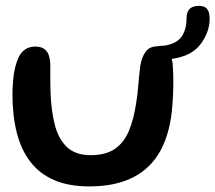

<svg xmlns="http://www.w3.org/2000/svg" viewBox="-20 -618 752 670"><path d="M291.5 32.5Q219.5 32.5 168.5 10.2Q117.5 -12 85.5 -54Q53.5 -96 38.5 -155.2Q23.5 -214.5 23.5 -288.5Q23.5 -306.5 24.8 -324.8Q26 -343 28.5 -360Q31 -377 35 -390.5Q44 -425 61 -440.2Q78 -455.5 102 -455.5Q124.5 -455.5 136 -446Q147.5 -436.5 151.2 -422.2Q155 -408 155.5 -394Q155.5 -384 155.5 -371Q155.5 -358 155.5 -344Q155.5 -330 155.8 -316.8Q156 -303.5 156.5 -292.5Q159 -228.5 172 -179.8Q185 -131 214.8 -103.8Q244.5 -76.5 296 -76.5Q348.5 -76.5 380.5 -98.2Q412.5 -120 429.8 -161.2Q447 -202.5 455.5 -260.5Q458 -275.5 459.8 -291.2Q461.5 -307 462.8 -323Q464 -339 465.8 -355.2Q467.5 -371.5 469.5 -388Q475 -420.5 489 -438.5Q503 -456.5 530.5 -456.5Q554.5 -456.5 566.2 -440.8Q578 -425 582.5 -396.5Q584 -378 584.5 -359.8Q585 -341.5 584.8 -323Q584.5 -304.5 583.8 -286.5Q583 -268.5 581.5 -250.5Q575 -158.5 541.5 -95.2Q508 -32 445.8 0.2Q383.5 32.5 291.5 32.5ZM541.5 -409.5Q530 -409.5 522.2 -415.5Q514.5 -421.5 514.5 -434.5Q514.5 -442 520 -450Q525.5 -458 541 -458Q565 -458 588 -469Q611 -480 621 -503Q626 -513.5 628.5 -526.8Q631 -540 631 -555.5Q631 -576.5 641.8 -587Q652.5 -597.5 674.5 -597.5Q687 -597.5 695.2 -593Q703.5 -588.5 707.5 -578.2Q711.5 -568 711.5 -552Q711.5 -528.5 703.5 -507Q695.5 -485.5 683 -468Q660.5 -436.5 623 -423Q585.5 -409.5 541.5 -409.5Z"/></svg>

Font: Gluten Thin
Style: Regular
Weight: 400
Version: Version 1.300